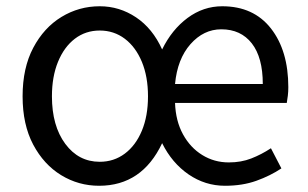

<svg xmlns="http://www.w3.org/2000/svg" viewBox="-20 -577 977 610"><path d="M294.9 13.2Q229.5 13.2 174.3 -20.5Q119.1 -54.2 85.4 -117.7Q51.8 -181.2 51.8 -271Q51.8 -361.3 85.7 -425.3Q119.6 -489.3 175.3 -523.2Q231 -557.1 296.9 -557.1Q359.4 -557.1 412.1 -522Q464.8 -486.8 495.1 -419.9Q525.9 -482.9 575.9 -520Q626 -557.1 686 -557.1Q785.6 -557.1 840.8 -486.6Q896 -416 896 -299.8Q896 -285.6 894.5 -273.2Q893.1 -260.7 891.1 -250H536.1Q538.1 -192.9 561.3 -150.4Q584.5 -107.9 622.6 -84.5Q660.6 -61 707 -61Q746.1 -61 778.1 -73.5Q810.1 -85.9 840.8 -106L874 -42Q838.9 -18.6 794.7 -2.7Q750.5 13.2 694.8 13.2Q631.8 13.2 579.1 -22.9Q526.4 -59.1 495.1 -122.1Q431.2 13.2 294.9 13.2ZM296.9 -63Q341.8 -63 376.5 -88.9Q411.1 -114.7 430.7 -161.6Q450.2 -208.5 450.2 -271Q450.2 -333.5 430.7 -380.6Q411.1 -427.7 376.5 -453.9Q341.8 -480 296.9 -480Q252 -480 217.8 -453.9Q183.6 -427.7 164.3 -380.6Q145 -333.5 145 -271Q145 -177.2 187.3 -120.1Q229.5 -63 296.9 -63ZM536.1 -310.1H814.9Q814.9 -394.5 780 -439.2Q745.1 -483.9 683.1 -483.9Q627 -483.9 585.2 -436.8Q543.5 -389.6 536.1 -310.1Z"/></svg>

Font: Source Han Sans CN
Style: Regular
Weight: 400
Designer: Ryoko NISHIZUKA  (kana, bopomofo & ideographs); Paul D. Hunt (Latin, Greek & Cyrillic); Sandoll Communications , Soo-you
Foundry: Adobe
Version: Version 2.004;hotconv 1.0.118;makeotfexe 2.5.65603